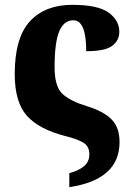

<svg xmlns="http://www.w3.org/2000/svg" viewBox="-20 -570 528 795"><path d="M267 205Q475 174 475 18Q475 -42 442 -75.5Q409 -109 341 -130Q274 -150 240 -180Q206 -210 206 -292Q206 -393 225 -439.5Q244 -486 284 -486Q337 -486 337 -358Q416 -358 445 -380.5Q474 -403 474 -438Q474 -486 429.5 -518Q385 -550 279 -550Q167 -550 104 -482Q41 -414 41 -263Q41 -147 91.5 -90.5Q142 -34 253 -6Q298 5 324 20Q350 35 350 69Q350 100 327.5 118.5Q305 137 267 147Z"/></svg>

Font: Noto Serif SemiCondensed Extra
Style: Regular
Weight: 800
Width: 4
Designer: Monotype Design Team
Foundry: Monotype Imaging Inc.
Version: Version 1.002